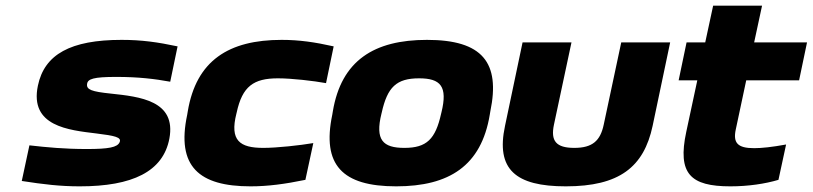

<svg xmlns="http://www.w3.org/2000/svg" viewBox="-20 -650 2874 679"><path d="M321 -178C385 -170 411 -165 403 -147C395 -129 365 -123 287 -123C208 -123 146 -129 84 -136L57 -10C134 2 193 9 262 9C448 9 557 -43 579 -160C604 -294 475 -308 372 -319C304 -326 285 -333 288 -353C290 -371 311 -378 391 -378C470 -378 527 -371 582 -361L608 -486C537 -501 481 -509 410 -509C230 -509 137 -458 114 -347C84 -203 223 -190 321 -178Z M644 -256 642 -244C603 -61 684 9 866 9C927 9 987 1 1060 -14L1088 -144C1041 -136 960 -127 911 -127C828 -127 792 -153 816 -248L817 -252C837 -345 877 -373 963 -373C1012 -373 1089 -364 1133 -356L1160 -486C1093 -501 1038 -509 976 -509C789 -509 674 -436 644 -256Z M1157 -256 1155 -244C1118 -67 1190 9 1381 9C1569 9 1682 -64 1712 -244L1714 -256C1750 -429 1686 -509 1490 -509C1303 -509 1187 -436 1157 -256ZM1329 -248 1330 -252C1350 -342 1382 -373 1462 -373C1538 -373 1564 -345 1541 -252L1540 -248C1520 -158 1489 -127 1410 -127C1334 -127 1306 -155 1329 -248Z M1766 -205C1733 -51 1803 9 1981 9C2170 9 2257 -59 2288 -205L2350 -500H2177L2115 -209C2103 -152 2075 -127 2011 -127C1946 -127 1927 -152 1939 -209L2001 -500H1828Z M2647 -126C2588 -126 2572 -145 2582 -192L2619 -366H2806L2834 -500H2647L2675 -630H2502L2474 -500H2408L2380 -366H2446L2407 -184C2375 -35 2422 9 2563 9C2626 9 2686 0 2733 -14L2760 -139C2711 -130 2674 -126 2647 -126Z"/></svg>

Font: LT Wave Black
Style: Italic
Weight: 900
Designer: Daniel Lyons
Version: Version 2.5 (Glyphs App)